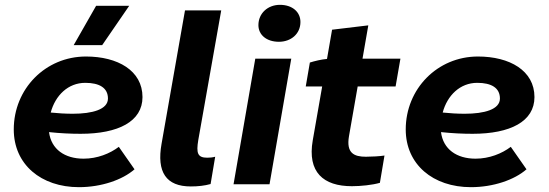

<svg xmlns="http://www.w3.org/2000/svg" viewBox="-20 -763 2272 795"><path d="M307 12C399 12 487 -18 537 -62L472 -155C435 -127 383 -106 326 -106C248 -106 192 -145 183 -216C229 -211 273 -209 314 -209C470 -209 570 -260 570 -361C570 -471 467 -529 336 -529C168 -529 37 -395 37 -227C37 -82 150 12 307 12ZM403 -576 515 -739H378L285 -576ZM190 -297C209 -368 262 -420 333 -420C392 -420 427 -399 427 -355C427 -310 363 -292 281 -292C251 -292 219 -294 190 -297Z M770 9C800 9 827 6 852 -1L871 -114C860 -111 849 -110 838 -110C798 -110 792 -129 801 -183L896 -720H746L649 -168C628 -50 668 9 770 9Z M947 0H1096L1186 -520H1037ZM1135 -590C1184 -590 1224 -622 1224 -672C1224 -713 1191 -743 1139 -743C1089 -743 1050 -708 1050 -659C1050 -619 1083 -590 1135 -590Z M1437 8C1474 8 1522 3 1553 -6L1572 -119C1554 -116 1518 -114 1495 -114C1446 -114 1413 -129 1425 -199L1461 -405H1618L1638 -520H1481L1505 -658L1355 -640L1334 -519C1310 -517 1282 -510 1263 -504L1246 -405H1314L1275 -182C1252 -50 1319 8 1437 8Z M1930 12C2022 12 2110 -18 2160 -62L2095 -155C2058 -127 2006 -106 1949 -106C1871 -106 1815 -145 1806 -216C1852 -211 1896 -209 1937 -209C2093 -209 2193 -260 2193 -361C2193 -471 2090 -529 1959 -529C1791 -529 1660 -395 1660 -227C1660 -82 1773 12 1930 12ZM1813 -297C1832 -368 1885 -420 1956 -420C2015 -420 2050 -399 2050 -355C2050 -310 1986 -292 1904 -292C1874 -292 1842 -294 1813 -297Z"/></svg>

Font: Fixel Display
Style: Bold Italic
Weight: 700
Italic angle: -10°
Designer: AlfaBravo + MacPaw
Foundry: Kyrylo Tkachov, Marchela Mozhyna, Serhii Makarenko, Maria Weinstein, Zakhar Kryvoshyya
Version: Version 1.210;Glyphs 3.2 (3217)